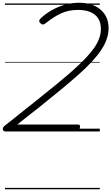

<svg xmlns="http://www.w3.org/2000/svg" viewBox="-36 -955 809 1395"><path d="M3 0Q-8 0 -12.5 -7Q-17 -14 -15 -23Q-13 -32 -6 -38L225 -222Q307 -287 374 -342Q441 -397 493.5 -443.5Q546 -490 584.5 -530.5Q623 -571 648 -607Q673 -643 685 -677Q697 -711 697 -744Q697 -790 677.5 -821Q658 -852 620.5 -867.5Q583 -883 531 -883Q461 -883 407 -857.5Q353 -832 298 -788Q284 -777 275 -777Q266 -777 256 -788Q247 -798 249.5 -807Q252 -816 265 -827Q301 -859 344 -883Q387 -907 436.5 -921Q486 -935 540 -935Q587 -935 626 -922.5Q665 -910 693.5 -886Q722 -862 737.5 -828Q753 -794 753 -749Q753 -711 739.5 -671.5Q726 -632 699 -591.5Q672 -551 631 -506.5Q590 -462 534 -412.5Q478 -363 408 -305Q338 -247 253 -179L89 -50H531Q539 -50 543 -45.5Q547 -41 545 -31Q544 -16 536 -8Q528 0 519 0ZM0 410H689V420H0ZM0 -20H689V0H0ZM0 -505H689V-500H0ZM0 -930H689V-920H0Z"/></svg>

Font: Playwrite DE LA Guides
Style: Regular
Weight: 400
Designer: Veronika Burian, José Scaglione
Foundry: TypeTogether
Version: Version 1.003